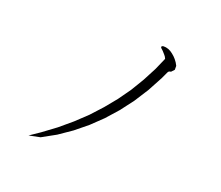

<svg xmlns="http://www.w3.org/2000/svg" viewBox="-120 -914 1241 1079"><g transform="rotate(20 500.0 -374.0)"><path d="M143.6 -8.8 204.1 -49.8 283.2 -108.4 357.4 -170.9 425.8 -235.4 488.3 -303.7 545.9 -374 598.6 -448.2 644.5 -524.4 686.5 -604.5 717.8 -675.8 711.9 -687.5 705.1 -696.3 690.4 -712.9 675.8 -726.6Q669.9 -737.3 685.5 -739.3L700.2 -738.3L714.8 -734.4L729.5 -727.5L743.2 -717.8L756.8 -706.1L768.6 -693.4L780.3 -677.7L790 -660.2V-636.7L773.4 -619.1Q760.7 -619.1 755.9 -608.4L737.3 -568.4L689.5 -479.5L635.7 -395.5L577.1 -318.4L513.7 -247.1L445.3 -181.6L372.1 -122.1L293.9 -68.4L210.9 -22.5Z"/></g></svg>

Font: B2 Hana
Style: Regular
Weight: 500
Version: 2020-08-05; (max)